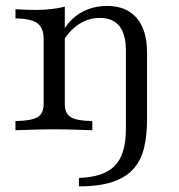

<svg xmlns="http://www.w3.org/2000/svg" viewBox="-20 -447 613 659"><path d="M250.8 192.7V163.7Q334.7 161.3 373.4 122.6Q412.1 83.9 412.1 -4V-272.6Q412.1 -329 389.9 -357.3Q367.7 -385.5 322.6 -385.5Q285.5 -385.5 253.6 -365.7Q221.8 -346 197.6 -308.1L198.4 -343.5Q221 -383.1 260.1 -404.8Q299.2 -426.6 347.6 -426.6Q413.7 -426.6 449.2 -385.1Q484.7 -343.5 484.7 -266.1V-36.3Q484.7 15.3 475 58.1Q465.3 100.8 439.9 130.6Q414.5 160.5 368.5 176.6Q322.6 192.7 250.8 192.7ZM33.1 0V-31.5Q87.9 -32.3 108.9 -44.8Q129.8 -57.3 129.8 -89.5V-312.9Q129.8 -351.6 108.1 -367.3Q86.3 -383.1 33.1 -383.9V-415.3Q47.6 -414.5 64.9 -413.7Q82.3 -412.9 101.6 -412.9Q129.8 -412.9 155.2 -415.7Q180.6 -418.5 202.4 -424.2V-89.5Q202.4 -57.3 223 -44.8Q243.5 -32.3 296.8 -31.5V0Q271.8 -0.8 236.7 -2Q201.6 -3.2 164.5 -3.2Q132.3 -3.2 96.4 -2Q60.5 -0.8 33.1 0Z"/></svg>

Font: Playfair 12pt Light
Style: Regular
Weight: 300
Designer: Claus Eggers Sørensen
Foundry: Claus Eggers Sørensen
Version: Version 2.000;gftools[0.9.28]